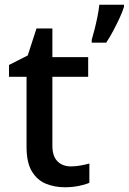

<svg xmlns="http://www.w3.org/2000/svg" viewBox="-20 -780 543 810"><path d="M279 -78Q300 -78 321 -82Q342 -86 357 -90V-9Q340 -1 312 4.5Q284 10 254 10Q210 10 173.5 -5Q137 -20 114.5 -57Q92 -94 92 -161V-456H18V-506L97 -546L134 -660H201V-539H352V-456H201V-165Q201 -121 222.5 -99.5Q244 -78 279 -78ZM503 -751Q497 -731 485 -705Q473 -679 458.5 -651.5Q444 -624 428 -600H367V-612Q373 -632 379.5 -658Q386 -684 391.5 -711.5Q397 -739 399 -760H503Z"/></svg>

Font: Noto Sans Syriac Eastern Medium
Style: Regular
Weight: 500
Designer: Patrick Giasson and the Monotype Design Team
Foundry: Monotype Imaging Inc.
Version: Version 3.001